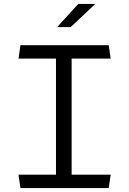

<svg xmlns="http://www.w3.org/2000/svg" viewBox="-20 -961 660 981"><path d="M84.5 0H535.5L545.5 -68.5H346V-661.5H545.5L535.5 -730H84.5L74.5 -661.5H266V-68.5H74.5ZM272 -822.5 380 -941H467L341 -822.5Z"/></svg>

Font: Monaspace Argon Light
Style: Regular
Weight: 300
Designer: Riley Cran & the Lettermatic Team
Foundry: Lettermatic
Version: Version 1.000 (Monaspace Argon)